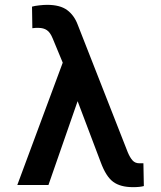

<svg xmlns="http://www.w3.org/2000/svg" viewBox="-20 -768 669 797"><path d="M175.4 -747.9Q229.4 -747.9 258.7 -726.2Q288 -704.5 302.6 -665.5L510.3 -136Q519.5 -114 530.2 -102.1Q540.8 -90.2 558.6 -90.2H575.3L577.1 4.3Q561.1 8.9 532 8.9Q480.1 8.9 450.1 -13Q420.1 -34.8 398.1 -94.5L302.2 -348L181.1 0H51.8L240.4 -507.8L198.9 -608Q188.6 -633.5 174.5 -642.9Q160.5 -652.3 139.6 -652.3Q134.6 -652.3 127.5 -652.2Q120.4 -652 114.3 -650.9L112.9 -740.4Q123.2 -743.6 142.4 -745.7Q161.6 -747.9 175.4 -747.9Z"/></svg>

Font: Interface Medium
Style: Regular
Weight: 500
Designer: Rasmus Andersson
Foundry: rsms
Version: Version 1.8